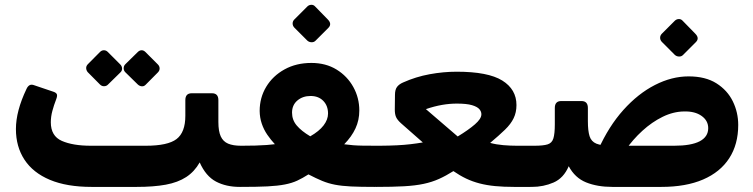

<svg xmlns="http://www.w3.org/2000/svg" viewBox="-20 -757 3076 784"><path d="M354.1 6.2Q252.7 6.2 183.9 -22.6Q115 -51.5 80 -104.8Q45 -158.1 45 -230.1Q45 -303.4 88.1 -393.6Q93 -404.7 100.8 -409.1Q108.6 -413.5 120.9 -408.5L198.1 -382.4Q208.2 -379.1 211.7 -373.1Q215.1 -367 209.9 -352.9Q199.9 -327.1 193.7 -303.7Q187.5 -280.4 187.5 -257.7Q187.5 -201.5 232.5 -181.7Q277.5 -161.9 351 -161.9H575.5Q665.1 -161.9 700.9 -189.2Q736.8 -216.6 736.8 -284.1V-348.1Q736.8 -376.2 763 -376.2H845.5Q871.7 -376.2 871.7 -348.1V-259.1Q871.7 -221.2 881.4 -200.1Q891.1 -179 911.6 -170.4Q932.1 -161.9 963.6 -161.9H974.2Q989.2 -161.9 989.2 -146.9V-23.8Q989.2 6.2 959.2 6.2Q903.2 6.2 861.9 -15.6Q820.5 -37.5 795.4 -93.8Q774.1 -56.1 740.4 -34.1Q706.6 -12.1 657.1 -2.9Q607.6 6.2 538 6.2ZM420.4 -411.1Q414.5 -405.2 405.1 -404.9Q395.6 -404.6 388.1 -412.1L338.4 -462.2Q332.5 -469.1 331.9 -478.1Q331.3 -487 338.4 -494.5L388.1 -544.6Q395.6 -552.1 404.7 -551.8Q413.9 -551.5 420.4 -544.6L470.5 -494.5Q478 -487.4 478.5 -477.7Q479 -468.1 471.5 -461.2ZM574.9 -411.1Q567.7 -403.6 558.6 -404.6Q549.5 -405.6 542.6 -412.1L491.5 -462.2Q485 -468.7 485 -478.4Q485 -488 491.5 -494.5L542.6 -544.6Q549.5 -551.5 557.9 -551.8Q566.4 -552.1 573.9 -544.6L624 -494.5Q631.5 -487.4 631.8 -478.1Q632.1 -468.7 624.6 -461.2Z M962.1 6.2Q944 6.2 944 -13.1V-139.4Q944 -150.2 950.8 -156.1Q957.5 -161.9 967.8 -161.9Q996.4 -161.9 1022.4 -162.6Q1048.4 -163.4 1069.4 -164.9Q1090.5 -166.4 1102.4 -168.2Q1085.8 -186 1071.4 -206.9Q1057.1 -227.9 1048.9 -252.1Q1040.6 -276.4 1040.3 -304Q1040.3 -358.2 1067.1 -402.7Q1094 -447.2 1141.8 -473.6Q1189.5 -500 1251.5 -500Q1310.4 -500 1354.3 -473Q1398.2 -446 1422.7 -401.7Q1447.2 -357.5 1447.2 -305.5Q1447.2 -266.5 1431.6 -232.8Q1416 -199.1 1385.5 -167.9Q1406 -165.2 1422.7 -163.9Q1439.5 -162.6 1463.6 -162.2Q1487.6 -161.9 1528.5 -161.9Q1536.1 -161.9 1541.4 -156.9Q1546.6 -152 1546.6 -143.7V-29.4Q1546.6 6.2 1509.7 6.2Q1451.5 6.2 1413.4 4.4Q1375.2 2.5 1347.8 -2.8Q1320.4 -8.1 1295.7 -18.3Q1271.1 -28.5 1239.5 -44.9Q1215.4 -29.5 1193.7 -19.4Q1172.1 -9.4 1143.5 -3.8Q1114.9 1.9 1072.1 4.1Q1029.2 6.2 962.1 6.2ZM1246.9 -200.4Q1283.1 -221.1 1301.3 -244.9Q1319.5 -268.7 1319.5 -293.4Q1319.5 -325.2 1300 -345.2Q1280.5 -365.1 1248.1 -365.1Q1216.2 -365.1 1194.4 -346.7Q1172.5 -328.2 1172.5 -297Q1172.5 -267.2 1191.6 -244.6Q1210.6 -222 1246.9 -200.4ZM1268.1 -590.5Q1261.6 -584 1251.6 -584.5Q1241.5 -585 1234.6 -591.5L1182 -644.1Q1174.9 -651.6 1174.9 -661.1Q1174.9 -670.5 1182 -677.6L1234.6 -730.2Q1241.5 -737.1 1251.1 -737.4Q1260.6 -737.7 1267.1 -730.2L1318.5 -677.6Q1336.7 -659.1 1320.7 -643.1Z M1516.6 6.2Q1510 6.2 1506 2.4Q1502 -1.4 1502 -10.6V-134.9Q1502 -148.9 1510 -155.4Q1518 -161.9 1531.6 -161.9Q1571 -162.2 1600.9 -163.7Q1630.9 -165.2 1656.4 -168.2Q1682 -171.2 1706.5 -175.4L1616.9 -254.2Q1602.3 -267.5 1597.2 -279.1Q1592.1 -290.7 1592.1 -309.5L1592.8 -369.4Q1592.8 -390.9 1601.2 -402.1Q1609.6 -413.2 1625.8 -420.2Q1678 -443.6 1734.3 -453.9Q1790.6 -464.2 1844.9 -464.2Q1972.9 -464.2 2030.9 -428.2Q2088.9 -392.1 2088.9 -327.9Q2088.9 -298.1 2077.4 -274.4Q2066 -250.6 2042 -227.4Q2018 -204.1 1981.5 -173.5Q2006.6 -166.7 2035.1 -164.3Q2063.5 -161.9 2090.5 -161.9H2161.9Q2178.4 -161.9 2178.4 -146V-25.3Q2178.4 6.2 2145.6 6.2H2079.1Q2036.6 6.2 2002.1 2.9Q1967.6 -0.4 1938.4 -8Q1909.2 -15.6 1883.3 -27.9Q1857.4 -40.3 1831.4 -58.3Q1800.7 -39 1772.4 -26.3Q1744 -13.5 1710.2 -6.3Q1676.4 1 1629.8 3.6Q1583.1 6.2 1516.6 6.2ZM1849 -199.7Q1893.4 -226.7 1919.2 -249.2Q1945 -271.6 1945.6 -289.1Q1946.3 -300.7 1937.7 -310.9Q1929.1 -321.1 1907.2 -327.6Q1885.4 -334 1845.2 -334Q1815.7 -334 1784.7 -328.6Q1753.7 -323.2 1719.1 -311.4Z M2151.8 6.2Q2143.3 6.2 2138.1 2.4Q2133 -1.4 2133 -12.9V-135.6Q2133 -149.6 2141 -155.7Q2149 -161.9 2163 -161.9Q2198 -161.9 2215.9 -167.4Q2233.8 -172.9 2239.6 -191.8Q2245.5 -210.7 2245.5 -249.5V-316.2Q2245.5 -344.4 2271.8 -344.4H2354.2Q2380.5 -344.4 2380.5 -316.2V-262Q2380.5 -222.9 2387.4 -200.9Q2394.4 -179 2415.2 -170.4Q2436 -161.9 2476.6 -161.9H2733Q2802.2 -161.9 2837.1 -180.1Q2871.9 -198.4 2871.9 -233.7Q2871.9 -264.5 2844.6 -283.8Q2817.4 -303.1 2773 -301.9Q2728.9 -301.3 2685.5 -279.9Q2642.1 -258.6 2603.1 -223Q2564 -187.4 2532.5 -142.1L2422.9 -145.9Q2465.6 -241.2 2525.5 -308Q2585.4 -374.7 2654.2 -409.9Q2723 -445.1 2791.7 -445.1Q2860.6 -445.1 2905.4 -416.8Q2950.2 -388.5 2972.3 -343.3Q2994.4 -298.1 2994.4 -246.9Q2994.4 -167.5 2957.7 -110.9Q2921 -54.2 2850.9 -24Q2780.9 6.2 2679.9 6.2H2480.3Q2418.9 6.2 2373.2 -12.3Q2327.6 -30.8 2302.3 -78.3Q2281.5 -29.6 2240.3 -11.7Q2199 6.2 2151.8 6.2ZM2768.7 -532.2Q2762.2 -525.7 2752.2 -526.2Q2742.1 -526.7 2735.2 -533.2L2682.6 -585.9Q2675.5 -593.4 2675.5 -602.8Q2675.5 -612.2 2682.6 -619.4L2735.2 -672Q2742.1 -678.9 2751.7 -679.2Q2761.2 -679.5 2767.7 -672L2819.1 -619.4Q2837.4 -600.9 2821.4 -584.9Z"/></svg>

Font: Rubik Light
Style: Regular
Weight: 300
Designer: Hubert and Fischer
Foundry: Hubert and Fischer
Version: Version 2.300;gftools[0.9.30]